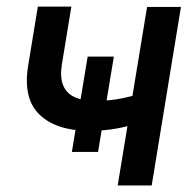

<svg xmlns="http://www.w3.org/2000/svg" viewBox="-20 -567 580 587"><path d="M328.1 -394 279.8 -102.5H199.7L248 -394ZM533.2 -545.9 443.8 0H339.8L429.7 -545.9ZM446.3 -292 431.6 -200.2Q405.3 -190.9 376.7 -183.1Q348.1 -175.3 317.4 -171.1Q286.6 -167 253.9 -167Q152.3 -167 100.8 -216.6Q49.3 -266.1 66.4 -368.2L95.7 -546.9H198.2L168.9 -368.2Q163.1 -330.1 173.3 -305.7Q183.6 -281.2 208.3 -270Q232.9 -258.8 269 -258.8Q316.4 -258.3 358.9 -267.6Q401.4 -276.9 446.3 -292Z"/></svg>

Font: Inter Tight Medium
Style: Italic
Weight: 500
Italic angle: -9.39999°
Designer: Rasmus Andersson
Foundry: rsms
Version: Version 3.004